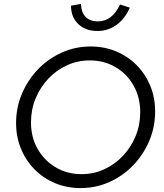

<svg xmlns="http://www.w3.org/2000/svg" viewBox="-20 -948 834 979"><path d="M391 11Q321 11 261 -14Q201 -39 156.5 -84Q112 -129 87 -189.5Q62 -250 62 -320Q62 -400 92 -470.5Q122 -541 174 -595Q226 -649 295 -680Q364 -711 442 -711Q512 -711 572 -686Q632 -661 676.5 -616Q721 -571 746 -511Q771 -451 771 -380Q771 -300 741 -229.5Q711 -159 659 -105Q607 -51 538 -20Q469 11 391 11ZM396 -60Q458 -60 512 -85Q566 -110 607 -153.5Q648 -197 671.5 -254Q695 -311 695 -376Q695 -451 661.5 -511Q628 -571 569.5 -605.5Q511 -640 437 -640Q376 -640 321.5 -615Q267 -590 226 -546.5Q185 -503 161.5 -446Q138 -389 138 -324Q138 -249 171.5 -189.5Q205 -130 263.5 -95Q322 -60 396 -60ZM477 -790Q416 -790 379 -825.5Q342 -861 342 -919L393 -928Q394 -885 416.5 -862Q439 -839 479 -839Q552 -839 592 -925L642 -909Q617 -852 574 -821Q531 -790 477 -790Z"/></svg>

Font: Red Hat Display VF
Style: Italic
Weight: 300
Italic angle: -12°
Designer: Pentagram, MCKL
Foundry: Pentagram, MCKL
Version: Version 1.023